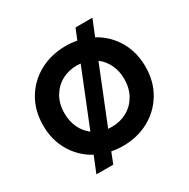

<svg xmlns="http://www.w3.org/2000/svg" viewBox="-191 -956 1191 1213"><g transform="rotate(-30 405.0 -349.0)"><path d="M216 -30Q131 -76 81.5 -159Q32 -242 32 -349Q32 -456 81 -539Q130 -622 215.5 -668Q301 -714 406 -714Q445 -714 487 -706L519 -784H642L595 -668Q680 -622 729 -539Q778 -456 778 -349Q778 -242 729 -159.5Q680 -77 595.5 -31Q511 15 406 15Q366 15 323 7L292 86H169ZM433 -570Q415 -572 406 -572Q344 -572 294.5 -544.5Q245 -517 216 -466.5Q187 -416 187 -349Q187 -290 209 -243.5Q231 -197 271 -167ZM623 -349Q623 -407 600.5 -453.5Q578 -500 539 -529L377 -126Q387 -125 406 -125Q466 -125 515.5 -152.5Q565 -180 594 -230.5Q623 -281 623 -349Z"/></g></svg>

Font: Prompt SemiBold
Style: Regular
Weight: 600
Designer: Katatrad Team
Foundry: CadsonDemak
Version: Version 1.000